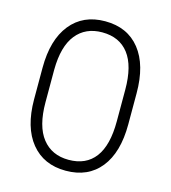

<svg xmlns="http://www.w3.org/2000/svg" viewBox="-109 -809 808 907"><g transform="rotate(15 295.0 -356.0)"><path d="M524.9 -278.3Q524.9 -140.6 464.6 -65.4Q404.3 9.8 295.4 9.8Q187.5 9.8 126.2 -65.4Q64.9 -140.6 64.5 -276.9V-431.6Q64.5 -568.8 125.5 -644.8Q186.5 -720.7 294.4 -720.7Q403.8 -720.7 464.4 -644.5Q524.9 -568.4 524.9 -430.2ZM468.8 -432.6Q468.8 -549.3 423.8 -607.9Q378.9 -666.5 294.4 -666.5Q212.9 -666.5 167 -609.1Q121.1 -551.8 120.1 -437.5V-278.3Q120.1 -161.1 166.5 -102.3Q212.9 -43.5 295.4 -43.5Q380.4 -43.5 424.6 -102.1Q468.8 -160.6 468.8 -278.3Z"/></g></svg>

Font: Roboto Condensed Light
Style: Regular
Weight: 300
Designer: Google
Version: Version 2.134; 2016